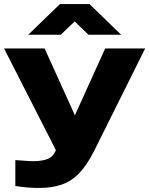

<svg xmlns="http://www.w3.org/2000/svg" viewBox="-22 -754 740 951"><path d="M171 177Q150 177 118.5 175Q87 173 54 167V39Q87 42 126.5 44Q166 46 199.5 38Q233 30 248 3L255 -10L-2 -514H199L349 -183L499 -514H697L445 -8Q410 62 371.5 102.5Q333 143 284.5 160Q236 177 171 177ZM118 -582 275 -734H421L578 -582H416L348 -648L279 -582Z"/></svg>

Font: Special Gothic Expanded One
Style: Regular
Weight: 400
Designer: Alistair McCready
Foundry: Monolith
Version: Version 1.010; ttfautohint (v1.8.4.7-5d5b)